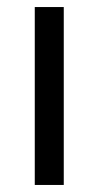

<svg xmlns="http://www.w3.org/2000/svg" viewBox="-20 -525 279 545"><path d="M161 -505V0H78.7V-505Z"/></svg>

Font: Asta Sans Light
Style: Regular
Weight: 300
Designer: 42dot
Version: Version 1.000